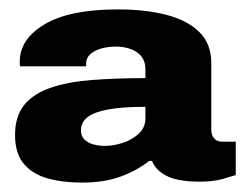

<svg xmlns="http://www.w3.org/2000/svg" viewBox="-20 -718 521 408"><path d="M154 -330Q113 -330 81 -339Q49 -348 30.5 -370Q12 -392 12 -431Q12 -471 31.5 -495Q51 -519 87.5 -531.5Q124 -544 175 -548Q226 -552 289 -552V-571Q289 -587 281 -597.5Q273 -608 258.5 -613.5Q244 -619 226 -619Q210 -619 195.5 -615Q181 -611 172 -603Q163 -595 163 -583V-577H23Q22 -579 22 -582Q22 -585 22 -587Q22 -635 75 -666.5Q128 -698 230 -698Q289 -698 333.5 -686.5Q378 -675 403.5 -650Q429 -625 429 -584V-442Q429 -431 435 -424Q441 -417 451 -417H481V-346Q472 -343 452.5 -337.5Q433 -332 405 -332Q358 -332 334.5 -344Q311 -356 303 -376H297Q270 -355 235.5 -342.5Q201 -330 154 -330ZM203 -408Q221 -408 241 -414.5Q261 -421 275 -434Q289 -447 289 -467V-491Q241 -491 210.5 -485.5Q180 -480 166 -469Q152 -458 152 -441Q152 -429 159.5 -421.5Q167 -414 179 -411Q191 -408 203 -408Z"/></svg>

Font: Archivo SemiExpanded Black
Style: Regular
Weight: 900
Width: 6
Designer: Hector Gatti
Foundry: Omnibus-Type
Version: Version 2.001